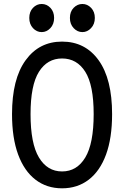

<svg xmlns="http://www.w3.org/2000/svg" viewBox="-20 -956 640 990"><path d="M300 15Q221 15 163 -29.5Q105 -74 73.5 -159.2Q42 -244.5 42 -367.5Q42 -548.5 111.8 -645Q181.5 -741.5 300 -741.5Q419.5 -741.5 488.8 -645Q558 -548.5 558 -367.5Q558 -244.5 526.8 -159.2Q495.5 -74 437.5 -29.5Q379.5 15 300 15ZM300 -72Q376.5 -72 419.8 -144Q463 -216 463 -367.5Q463 -517 419.8 -585.8Q376.5 -654.5 300 -654.5Q224 -654.5 180.8 -585.8Q137.5 -517 137.5 -367.5Q137.5 -216 180.8 -144Q224 -72 300 -72ZM195 -790.5Q169 -790.5 150 -811Q131 -831.5 131 -863.5Q131 -895.5 150 -915.5Q169 -935.5 195 -935.5Q221 -935.5 240 -915.5Q259 -895.5 259 -863.5Q259 -831.5 239.8 -811Q220.5 -790.5 195 -790.5ZM405 -790.5Q379 -790.5 359.8 -811Q340.5 -831.5 340.5 -863.5Q340.5 -896 359.8 -915.8Q379 -935.5 405 -935.5Q430.5 -935.5 449.8 -915.5Q469 -895.5 469 -863.5Q469 -831.5 449.5 -811Q430 -790.5 405 -790.5Z"/></svg>

Font: Spline Sans Mono
Style: Regular
Weight: 400
Monospace: yes
Designer: Eben Sorkin, Mirko Velimirovic
Foundry: Sorkin Type
Version: Version 1.004